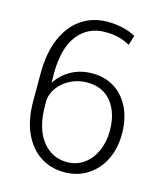

<svg xmlns="http://www.w3.org/2000/svg" viewBox="-110 -804 768 897"><g transform="rotate(15 274.5 -355.5)"><path d="M284.2 10.3Q218.3 10.3 167.5 -23.2Q116.7 -56.6 87.9 -120.1Q59.1 -183.6 59.1 -274.4V-404.8Q59.1 -507.8 90.1 -578.4Q121.1 -648.9 175.5 -685.1Q230 -721.2 300.8 -721.2Q337.4 -721.2 373 -713.1Q408.7 -705.1 436 -689.5L421.9 -642.6Q394 -657.7 366.7 -664.8Q339.4 -671.9 300.8 -671.9Q220.2 -671.9 170.4 -610.6Q120.6 -549.3 119.1 -424.8L120.1 -377.9Q145 -418.5 190.4 -444.1Q235.8 -469.7 293 -469.7Q356.4 -469.7 402.8 -439.5Q449.2 -409.2 474.4 -355.5Q499.5 -301.8 499.5 -231.4Q499.5 -161.1 472.4 -106.7Q445.3 -52.2 396.7 -21Q348.1 10.3 284.2 10.3ZM284.2 -38.6Q331.5 -38.6 366.9 -64.5Q402.3 -90.3 421.6 -134Q440.9 -177.7 440.9 -231.4Q440.9 -316.9 399.4 -369.6Q357.9 -422.4 281.2 -422.4Q239.3 -422.4 204.1 -405.5Q168.9 -388.7 146 -360.4Q123 -332 117.7 -296.9V-269.5Q117.7 -158.7 164.1 -98.6Q210.4 -38.6 284.2 -38.6Z"/></g></svg>

Font: Roboto Slab Light
Style: Regular
Weight: 300
Designer: Google
Version: Version 2.000; ttfautohint (v1.8.1.43-b0c9)